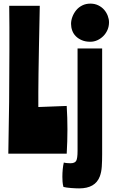

<svg xmlns="http://www.w3.org/2000/svg" viewBox="-20 -850 623 1062"><path d="M200 -818Q197 -681 195.5 -592Q194 -503 193 -442.5Q192 -382 192 -341Q192 -300 192 -258L349 -264Q351 -231 352 -199Q353 -167 353 -135Q353 -102 352 -68.5Q351 -35 349 0H26Q29 -140 30.5 -287Q32 -434 32 -574Q32 -639 32 -700Q32 -761 31 -818ZM545 3Q545 41 543 71.5Q541 102 532 126Q507 192 418 192Q410 192 398 191.5Q386 191 373.5 190Q361 189 349.5 187.5Q338 186 331 184Q327 170 326 155Q325 140 325 128Q325 107 327 86Q329 65 333 49Q339 51 350.5 52Q362 53 369 53Q394 53 401.5 39.5Q409 26 409 -15V-582H545ZM480 -830Q504 -830 523.5 -820.5Q543 -811 556 -796Q569 -781 576 -762.5Q583 -744 583 -727Q583 -704 574.5 -684.5Q566 -665 551.5 -650.5Q537 -636 518.5 -627.5Q500 -619 479 -619Q453 -619 433 -627.5Q413 -636 399.5 -649.5Q386 -663 379.5 -681Q373 -699 373 -718Q373 -737 380.5 -757Q388 -777 401.5 -793.5Q415 -810 435 -820Q455 -830 480 -830Z"/></svg>

Font: Ranchers
Style: Regular
Weight: 400
Designer: Pablo Impallari, Brenda Gallo
Foundry: Pablo Impallari, Brenda Gallo
Version: Version 1.000; ttfautohint (v0.8) -G 200 -r 50